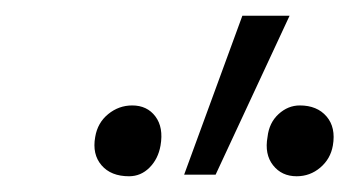

<svg xmlns="http://www.w3.org/2000/svg" viewBox="-20 -731 444 244"><path d="M214 -509 288 -711H348L254 -509ZM144 -507Q121 -507 109 -521Q97 -535 101 -557Q104 -575 117.5 -586Q131 -597 148 -597Q167 -597 177.5 -583Q188 -569 184 -546Q181 -529 170 -518Q159 -507 144 -507ZM357 -507Q338 -507 327 -521Q316 -535 320 -557Q322 -575 334 -586Q346 -597 361 -597Q383 -597 395 -583Q407 -569 403 -546Q400 -529 387 -518Q374 -507 357 -507Z"/></svg>

Font: Ysabeau
Style: Italic
Weight: 400
Italic angle: -12°
Designer: Christian Thalmann (Catharsis Fonts)
Version: Version 2.000;gftools[0.9.27.dev2+g8671c4b]